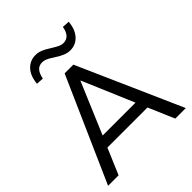

<svg xmlns="http://www.w3.org/2000/svg" viewBox="-247 -1075 1228 1228"><g transform="rotate(-45 366.5 -461.5)"><path d="M15 0 327 -705H406L718 0H623L537 -200L580 -176H152L195 -200L110 0ZM365 -600 209 -231 185 -252H547L524 -231L367 -600ZM205 -780 155 -783Q161 -849 194.5 -884.5Q228 -920 278 -920Q302 -920 325.5 -910.5Q349 -901 381 -880Q413 -860 429 -853.5Q445 -847 459 -847Q488 -847 505.5 -866.5Q523 -886 529 -923L579 -920Q573 -855 540 -819Q507 -783 457 -783Q433 -783 408 -793.5Q383 -804 351 -825Q323 -844 306 -850.5Q289 -857 275 -857Q246 -857 229 -837.5Q212 -818 205 -780Z"/></g></svg>

Font: Nunito Sans 12pt ExtraLight 12pt Medium
Style: Regular
Weight: 500
Version: Version 3.101;gftools[0.9.27]